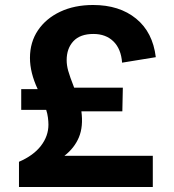

<svg xmlns="http://www.w3.org/2000/svg" viewBox="-20 -749 697 769"><path d="M65 -309V-392H131Q100 -458 100 -517Q100 -580 132 -627.5Q164 -675 221 -702Q278 -729 353 -729Q458 -729 525 -674.5Q592 -620 604 -520L469 -498Q465 -553 434.5 -583Q404 -613 354 -613Q301 -613 274 -584Q247 -555 247 -508Q247 -488 253 -466Q259 -444 277 -398H472L470 -303H306Q314 -242 296 -199Q278 -156 238 -125H592V0H56V-101Q114 -126 144 -165Q174 -204 174 -250Q174 -262 172 -278Q170 -294 165 -309Z"/></svg>

Font: BDO Grotesk DemiBold
Style: Regular
Weight: 600
Designer: Deni Anggara
Foundry: Lokal Container
Version: Version 2.000